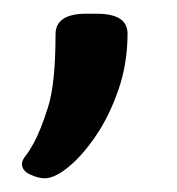

<svg xmlns="http://www.w3.org/2000/svg" viewBox="-20 -141 258 280"><path d="M45 119Q36 119 24 113.5Q12 108 12 98Q12 93 17.5 86Q23 79 29 68Q39 50 50 15.5Q61 -19 61 -91Q61 -121 106 -121H121Q166 -121 166 -92Q166 -49 153 -11Q140 27 120.5 56Q101 85 80.5 102Q60 119 45 119Z"/></svg>

Font: Asap Semi Expanded Medium
Style: Regular
Weight: 500
Width: 6
Designer: Pablo Cosgaya
Foundry: Omnibus-Type
Version: Version 3.001; ttfautohint (v1.8.4.7-5d5b)